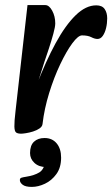

<svg xmlns="http://www.w3.org/2000/svg" viewBox="-20 -511 441 754"><path d="M147 -24 123 -175Q160 -271 198.5 -341.5Q237 -412 277 -451Q317 -490 358 -490Q381 -490 391 -475.5Q401 -461 401 -439Q401 -419 396.5 -400.5Q392 -382 383.5 -370Q375 -358 363 -358Q352 -358 338.5 -365Q325 -372 302 -372Q287 -372 264 -341Q241 -310 216.5 -258.5Q192 -207 173 -145.5Q154 -84 147 -24ZM63 14Q50 14 43.5 9.5Q37 5 36.5 -14Q36 -33 41 -75L88 -491H158Q173 -491 185 -469Q197 -447 197 -419Q197 -406 189.5 -378.5Q182 -351 172 -320.5Q162 -290 154 -267L128 -185L165 -191L147 -24Q146 -14 135 -6.5Q124 1 109.5 5.5Q95 10 82 12Q69 14 63 14ZM58 196Q58 189 64 187Q70 185 83 183Q115 178 134.5 166Q154 154 158 120L161 145Q133 145 115.5 129Q98 113 98 90Q98 60 113.5 45.5Q129 31 155 31Q185 31 202.5 52Q220 73 220 108Q220 147 201.5 172.5Q183 198 156.5 210.5Q130 223 105 223Q80 223 69 214.5Q58 206 58 196Z"/></svg>

Font: Alkatra
Style: Regular
Weight: 400
Designer: Suman Bhandary
Version: Version 1.100;gftools[0.9.22]